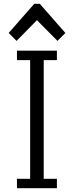

<svg xmlns="http://www.w3.org/2000/svg" viewBox="-20 -999 392 1019"><path d="M70 -680H140V-50H70V0H282V-50H212V-680H282V-730H70ZM68 -782 176 -892 285 -782 327 -824 191 -979H162L26 -824Z"/></svg>

Font: Glegoo
Style: Regular
Weight: 400
Version: Version 2.0.1; ttfautohint (v0.9) -r 48 -G 60